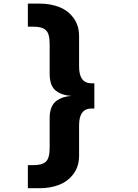

<svg xmlns="http://www.w3.org/2000/svg" viewBox="-20 -838 750 1044"><path d="M478 -385H493V-248H478Q410 -248 410 -157V9Q410 66 380.2 106.8Q350.5 147.5 302.5 166.5Q254.5 185.5 194 185.5H131.5V60H162.5Q208.5 60 229.2 41.2Q250 22.5 250 -34.5V-196.5Q250 -230.5 260 -254.2Q270 -278 288 -290.5Q306 -303 324.8 -308.8Q343.5 -314.5 367.5 -316.5Q341 -318.5 321.2 -325Q301.5 -331.5 284.5 -344.2Q267.5 -357 258.8 -380.2Q250 -403.5 250 -436.5V-598.5Q250 -655.5 229.2 -674.2Q208.5 -693 162.5 -693H131.5V-818.5H194Q254.5 -818.5 302.5 -799.5Q350.5 -780.5 380.2 -739.8Q410 -699 410 -642V-476Q410 -385 478 -385Z"/></svg>

Font: League Mono ExtraBold
Style: Regular
Weight: 800
Width: 6
Designer: Tyler Finck
Foundry: The League of Moveable Type / Tyler Finck
Version: Version 2.210